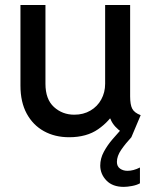

<svg xmlns="http://www.w3.org/2000/svg" viewBox="-20 -539 615 765"><path d="M473.1 205.6Q428.7 205.6 404.3 180.4Q379.9 155.3 379.4 121.1Q379.4 92.3 393.8 65.7Q408.2 39.1 428.5 15.6Q448.7 -7.8 466.3 -27.3L503.4 7.8Q479.5 33.7 462.6 58.3Q445.8 83 445.8 106Q445.8 124 458.3 132.8Q470.7 141.6 487.8 141.6Q499.5 141.6 511.7 138.4Q523.9 135.3 537.6 128.4V191.4Q524.4 198.7 505.6 202.1Q486.8 205.6 473.1 205.6ZM255.4 7.8Q198.7 7.8 155 -16.4Q111.3 -40.5 86.4 -86.4Q61.5 -132.3 61.5 -197.8V-519H161.1V-205.1Q161.1 -143.6 194.8 -112.8Q228.5 -82 275.9 -82Q312.5 -82 340.3 -98.4Q368.2 -114.7 383.5 -142.8Q398.9 -170.9 398.9 -205.1V-519H498.5V-154.8Q498.5 -122.1 506.8 -106Q515.1 -89.8 540.5 -80.1L503.4 7.8Q462.9 -8.8 439.7 -34.2Q416.5 -59.6 416 -87.9L454.6 -66.4H389.2L439.5 -99.1Q417 -56.2 371.1 -24.2Q325.2 7.8 255.4 7.8Z"/></svg>

Font: Reddit Sans Medium
Style: Regular
Weight: 500
Designer: Stephen Hutchings
Foundry: Reddit
Version: Version 1.014